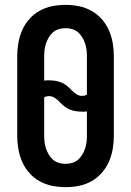

<svg xmlns="http://www.w3.org/2000/svg" viewBox="-20 -763 540 791"><path d="M250 8Q222 8 194.5 2.5Q167 -3 143 -16.5Q119 -30 100.5 -51Q82 -72 71 -97.5Q60 -123 55.5 -150Q51 -177 51 -205V-530Q51 -558 55.5 -585Q60 -612 71 -637.5Q82 -663 100.5 -684Q119 -705 143 -718.5Q167 -732 194.5 -737.5Q222 -743 250 -743Q278 -743 305 -737.5Q332 -732 356.5 -718.5Q381 -705 399.5 -684Q418 -663 429 -637.5Q440 -612 444.5 -585Q449 -558 449 -530V-205Q449 -177 444.5 -150Q440 -123 429 -97.5Q418 -72 399.5 -51Q381 -30 357 -16.5Q333 -3 305.5 2.5Q278 8 250 8ZM318 -368Q323 -368 328 -369Q333 -370 338 -373V-530Q338 -544 336.5 -557.5Q335 -571 330.5 -584Q326 -597 319 -609Q312 -621 301.5 -630Q291 -639 277.5 -643Q264 -647 250 -647Q236 -647 222.5 -643Q209 -639 198.5 -630Q188 -621 181 -609Q174 -597 169.5 -584Q165 -571 163.5 -557.5Q162 -544 162 -530V-431Q167 -432 172 -432Q177 -432 182 -432Q195 -432 208 -430Q221 -428 233 -423Q245 -418 255 -410Q265 -402 274 -392.5Q283 -383 294 -375.5Q305 -368 318 -368ZM250 -88Q264 -88 277.5 -92Q291 -96 301.5 -105Q312 -114 319 -126Q326 -138 330.5 -151Q335 -164 336.5 -177.5Q338 -191 338 -205V-304Q333 -303 328 -303Q323 -303 318 -303Q305 -303 292 -305Q279 -307 267 -312Q255 -317 245 -325Q235 -333 226 -342.5Q217 -352 206 -359.5Q195 -367 182 -367Q177 -367 172 -366Q167 -365 162 -362V-205Q162 -191 163.5 -177.5Q165 -164 169.5 -151Q174 -138 181 -126Q188 -114 198.5 -105Q209 -96 222.5 -92Q236 -88 250 -88Z"/></svg>

Font: Moesevka
Style: Bold
Weight: 700
Monospace: yes
Designer: Belleve Invis
Foundry: Belleve Invis
Version: Version 32.5.0; ttfautohint (v1.8.4)